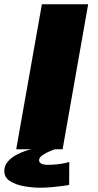

<svg xmlns="http://www.w3.org/2000/svg" viewBox="-53 -695 458 894"><path d="M22.5 0 142 -675H357.5L238.5 0ZM132 179Q98 179 59.5 172.2Q21 165.5 -6 148.5Q-33 131.5 -33 101Q-33 75.5 -16.2 56.8Q0.5 38 23.8 25.8Q47 13.5 67 7.2Q87 1 94 0H202.5Q198 1.5 180 8.8Q162 16 145.5 27.2Q129 38.5 129 51Q129 72.5 172 72.5Q196.5 72.5 226.5 68.5Q256.5 64.5 269.5 58.5L269 166Q264 167.5 242.2 170.5Q220.5 173.5 191 176.2Q161.5 179 132 179Z"/></svg>

Font: Anybody ExtraExpanded ExtraBold
Style: Italic
Weight: 800
Width: 8
Italic angle: -10°
Designer: Tyler Finck
Foundry: Etcetera Type Company
Version: Version 1.010; ttfautohint (v1.8.3) -l 8 -r 50 -G 200 -x 14 